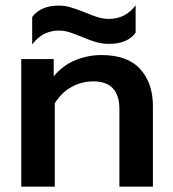

<svg xmlns="http://www.w3.org/2000/svg" viewBox="-20 -702 650 722"><path d="M101 -638Q133 -681 201 -681Q223 -681 244 -675Q265 -669 298 -656Q326 -644 347 -637.5Q368 -631 390 -631Q452 -631 490 -682V-579Q459 -537 390 -537Q365 -537 342 -543.5Q319 -550 289 -563Q259 -575 240.5 -581Q222 -587 201 -587Q172 -587 147.5 -575Q123 -563 101 -535ZM60 -480H182V-415Q216 -456 263 -475.5Q310 -495 362 -495Q459 -495 507 -442.5Q555 -390 555 -303V0H429V-291Q429 -396 331 -396Q288 -396 250 -375.5Q212 -355 186 -314V0H60Z"/></svg>

Font: Prompt Medium
Style: Regular
Weight: 500
Designer: Katatrad Team
Foundry: CadsonDemak
Version: Version 1.000